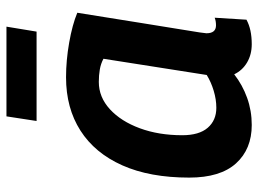

<svg xmlns="http://www.w3.org/2000/svg" viewBox="-120 -650 781 580"><g transform="rotate(-90 270.0 -360.5)"><path d="M426 10Q395 10 371 -4Q347 -18 335 -43Q303 -18 264 -4Q225 10 182 10Q109 10 66 -37.5Q23 -85 23 -179Q23 -298 60 -381Q97 -464 165 -507.5Q233 -551 326 -551Q377 -551 431 -541.5Q485 -532 521 -517Q502 -399 490 -323.5Q478 -248 471 -206Q464 -164 461.5 -147Q459 -130 459 -127Q459 -98 483 -98Q496 -98 506 -102L500 -6Q471 10 426 10ZM333 -126 382 -438Q367 -446 349.5 -449Q332 -452 312 -452Q266 -452 229.5 -418.5Q193 -385 172 -328Q151 -271 151 -200Q151 -149 173.5 -123Q196 -97 234 -97Q259 -97 285.5 -105Q312 -113 333 -126ZM194 -640 208 -731H479L464 -640Z"/></g></svg>

Font: Georama SemiBold
Style: Italic
Weight: 600
Italic angle: -9°
Designer: Jean-Baptiste Levee
Foundry: Production Type
Version: Version 1.000